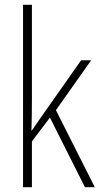

<svg xmlns="http://www.w3.org/2000/svg" viewBox="-20 -780 419 800"><path d="M113 -370Q113 -334 112.5 -302Q112 -270 111 -235H112Q124 -252 132.5 -265Q141 -278 152 -293L318 -529H360L213 -321L375 0H334L188 -290L113 -191V0H76V-760H113Z"/></svg>

Font: Noto Sans Kannada Condensed ExtraLight
Style: Regular
Weight: 200
Width: 3
Designer: Jelle Bosma - Monotype Design Team
Foundry: Monotype Imaging Inc.
Version: Version 2.005; ttfautohint (v1.8.4.7-5d5b)